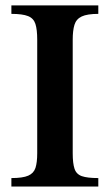

<svg xmlns="http://www.w3.org/2000/svg" viewBox="-20 -680 400 700"><path d="M338.4 0H21.5V-30.8Q63 -30.8 83 -39.6Q103 -48.3 109.4 -68.1Q115.7 -87.9 115.7 -121.1V-535.2Q115.7 -572.3 109.1 -592.8Q102.5 -613.3 82.3 -621.3Q62 -629.4 21.5 -629.4V-660.2H338.4V-629.4Q297.9 -629.4 277.8 -619.9Q257.8 -610.4 251.5 -589.6Q245.1 -568.8 245.1 -535.2V-121.1Q245.1 -84.5 251.7 -64.7Q258.3 -44.9 278.3 -37.8Q298.3 -30.8 338.4 -30.8Z"/></svg>

Font: Awami Nastaliq
Style: Bold
Weight: 700
Designer: Peter Martin, SIL International
Foundry: SIL International
Version: Version 3.100